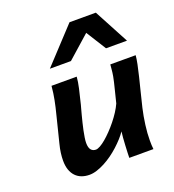

<svg xmlns="http://www.w3.org/2000/svg" viewBox="-141 -882 908 1004"><g transform="rotate(-20 313.0 -380.0)"><path d="M411.1 0Q411.1 -9.8 411.9 -28.8Q412.6 -47.9 413.8 -69.3Q415 -90.8 416.5 -111.1Q418 -131.3 419.9 -144Q408.7 -127.4 392.6 -109.6Q376.5 -91.8 357.2 -74.2Q337.9 -56.6 316.2 -41Q294.4 -25.4 272.2 -13.7Q250 -2 228 5.1Q206.1 12.2 186 12.2Q162.6 12.2 143.1 4.9Q123.5 -2.4 109.6 -17.1Q95.7 -31.7 88.1 -53.5Q80.6 -75.2 80.6 -104.5Q80.6 -124 83.5 -146.7Q86.4 -169.4 93.3 -195.8L128.9 -338.4Q134.8 -361.3 139.2 -380.4Q143.6 -399.4 147 -417.2Q150.4 -435.1 153.1 -453.1Q155.8 -471.2 157.7 -493.2H297.9Q295.9 -465.8 288.1 -431.4Q280.3 -397 268.1 -347.7Q266.6 -341.8 262.7 -328.1Q258.8 -314.5 254.2 -296.4Q249.5 -278.3 244.4 -257.8Q239.3 -237.3 235.1 -217.3Q231 -197.3 228.3 -179.7Q225.6 -162.1 225.6 -150.4Q225.6 -124 235.4 -112.1Q245.1 -100.1 262.2 -100.1Q272 -100.1 286.9 -108.4Q301.8 -116.7 318.8 -131.1Q335.9 -145.5 354.2 -164.6Q372.6 -183.6 389.6 -204.8Q406.7 -226.1 420.9 -248Q435.1 -270 444.3 -290.5Q454.1 -330.1 460.7 -356.2Q467.3 -382.3 471.4 -399.9Q475.6 -417.5 477.5 -428.7Q479.5 -439.9 480.7 -449.5Q481.9 -459 482.7 -468.8Q483.4 -478.5 484.9 -493.2H626Q624.5 -474.1 618.7 -445.3Q612.8 -416.5 604.2 -381.3Q595.7 -346.2 585.4 -305.7Q575.2 -265.1 564.9 -222.2Q555.2 -180.2 549.1 -134Q543 -87.9 543 -48.8Q543 -34.7 543.5 -22.7Q543.9 -10.7 545.4 0ZM492.7 -580.1 422.9 -691.4 297.4 -580.1H180.2L359.9 -773.4H506.3L609.4 -580.1Z"/></g></svg>

Font: Andika New Basic
Style: Bold Italic
Weight: 700
Italic angle: -14°
Designer: Victor Gaultney, Annie Olsen, Pablo Ugerman
Foundry: SIL International
Version: Version 5.500